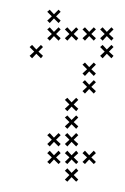

<svg xmlns="http://www.w3.org/2000/svg" viewBox="-20 -301 254 389"><path d="M138.6 -9.3 129.3 -17.9 138.6 -27.1 134.3 -31.4 125 -22.1 116.4 -31.4 111.4 -27.1 120.7 -17.9 111.4 -9.3 116.4 -4.3 125 -13.6 134.3 -4.3ZM138.6 -45 129.3 -53.6 138.6 -62.9 134.3 -67.1 125 -57.9 116.4 -67.1 111.4 -62.9 120.7 -53.6 111.4 -45 116.4 -40 125 -49.3 134.3 -40ZM138.6 -80.7 129.3 -89.3 138.6 -98.6 134.3 -102.9 125 -93.6 116.4 -102.9 111.4 -98.6 120.7 -89.3 111.4 -80.7 116.4 -75.7 125 -85 134.3 -75.7ZM174.3 -116.4 165 -125 174.3 -134.3 170 -138.6 160.7 -129.3 152.1 -138.6 147.1 -134.3 156.4 -125 147.1 -116.4 152.1 -111.4 160.7 -120.7 170 -111.4ZM174.3 -152.1 165 -160.7 174.3 -170 170 -174.3 160.7 -165 152.1 -174.3 147.1 -170 156.4 -160.7 147.1 -152.1 152.1 -147.1 160.7 -156.4 170 -147.1ZM210 -187.9 200.7 -196.4 210 -205.7 205.7 -210 196.4 -200.7 187.9 -210 182.9 -205.7 192.1 -196.4 182.9 -187.9 187.9 -182.9 196.4 -192.1 205.7 -182.9ZM210 -223.6 200.7 -232.1 210 -241.4 205.7 -245.7 196.4 -236.4 187.9 -245.7 182.9 -241.4 192.1 -232.1 182.9 -223.6 187.9 -218.6 196.4 -227.9 205.7 -218.6ZM174.3 -223.6 165 -232.1 174.3 -241.4 170 -245.7 160.7 -236.4 152.1 -245.7 147.1 -241.4 156.4 -232.1 147.1 -223.6 152.1 -218.6 160.7 -227.9 170 -218.6ZM138.6 -223.6 129.3 -232.1 138.6 -241.4 134.3 -245.7 125 -236.4 116.4 -245.7 111.4 -241.4 120.7 -232.1 111.4 -223.6 116.4 -218.6 125 -227.9 134.3 -218.6ZM102.9 -223.6 93.6 -232.1 102.9 -241.4 98.6 -245.7 89.3 -236.4 80.7 -245.7 75.7 -241.4 85 -232.1 75.7 -223.6 80.7 -218.6 89.3 -227.9 98.6 -218.6ZM67.1 -187.9 57.9 -196.4 67.1 -205.7 62.9 -210 53.6 -200.7 45 -210 40 -205.7 49.3 -196.4 40 -187.9 45 -182.9 53.6 -192.1 62.9 -182.9ZM102.9 -9.3 93.6 -17.9 102.9 -27.1 98.6 -31.4 89.3 -22.1 80.7 -31.4 75.7 -27.1 85 -17.9 75.7 -9.3 80.7 -4.3 89.3 -13.6 98.6 -4.3ZM138.6 27.1 129.3 17.9 138.6 9.3 134.3 4.3 125 13.6 116.4 4.3 111.4 9.3 120.7 17.9 111.4 27.1 116.4 31.4 125 22.1 134.3 31.4ZM138.6 62.9 129.3 53.6 138.6 45 134.3 40 125 49.3 116.4 40 111.4 45 120.7 53.6 111.4 62.9 116.4 67.1 125 57.9 134.3 67.1ZM174.3 27.1 165 17.9 174.3 9.3 170 4.3 160.7 13.6 152.1 4.3 147.1 9.3 156.4 17.9 147.1 27.1 152.1 31.4 160.7 22.1 170 31.4ZM102.9 27.1 93.6 17.9 102.9 9.3 98.6 4.3 89.3 13.6 80.7 4.3 75.7 9.3 85 17.9 75.7 27.1 80.7 31.4 89.3 22.1 98.6 31.4ZM102.9 -259.3 93.6 -267.9 102.9 -277.1 98.6 -281.4 89.3 -272.1 80.7 -281.4 75.7 -277.1 85 -267.9 75.7 -259.3 80.7 -254.3 89.3 -263.6 98.6 -254.3Z"/></svg>

Font: Gossip Low Cross Small
Style: Regular
Weight: 200
Width: 3
Designer: Deborah Khodanovich
Version: Version 1.001;Glyphs 3.3.1 (3343)